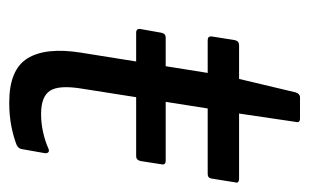

<svg xmlns="http://www.w3.org/2000/svg" viewBox="-147 -512 670 416"><g transform="rotate(90 188.0 -304.0)"><path d="M51 -264Q41 -264 43 -274L51 -319Q53 -328 61 -328H124H200H328Q338 -328 336 -319L329 -274Q327 -264 318 -264ZM202 11Q131 11 106.5 -28.5Q82 -68 94 -144L138 -419H67Q58 -419 59 -428L67 -478Q69 -487 78 -487H151L180 -609Q183 -619 191 -619H237Q247 -619 244 -609L226 -487H367Q378 -487 375 -478L367 -428Q366 -419 357 -419H215L172 -146Q164 -97 176.5 -77.5Q189 -58 227 -58Q247 -58 267 -62.5Q287 -67 302 -74Q307 -76 309.5 -74Q312 -72 312 -67L303 -16Q302 -9 294 -5Q276 2 253 6.5Q230 11 202 11Z"/></g></svg>

Font: Sofia Sans Semi Condensed
Style: Italic
Weight: 400
Italic angle: -9°
Designer: Botio Nikoltchev, Ani Petrova
Foundry: lettersoup
Version: Version 4.101